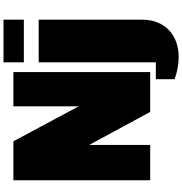

<svg xmlns="http://www.w3.org/2000/svg" viewBox="8 -883 1037 1093"><g transform="rotate(-90 526.5 -336.5)"><path d="M436 0 248 -347.2V0H46.9V-778.8H268.6L467.8 -407.2V-778.8H662.6V0ZM718.3 -634.8H960.9V-45.9Q960.9 2.4 945.6 40.8Q930.2 79.1 902.1 106.2Q874 133.3 834.7 147.7Q795.4 162.1 748 162.1Q718.8 162.1 687.3 156.5Q655.8 150.9 622.1 139.2V32.2H718.3ZM960.9 -835V-719.2H718.3V-835Z"/></g></svg>

Font: Coda Caption ExtraBold
Style: Regular
Weight: 800
Designer: vernon adams
Foundry: vernon adams
Version: Version 1.002